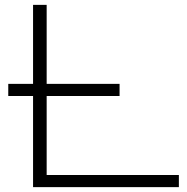

<svg xmlns="http://www.w3.org/2000/svg" viewBox="-20 -770 769 790"><path d="M14 -425H472V-375H14ZM172 -750V-25L147 -50H716V0H116V-750Z"/></svg>

Font: Unbounded ExtraLight
Style: Regular
Weight: 250
Designer: Luke Prowse, Jean-Baptiste Morizot, Fátima Lázaro, Florian Runge
Foundry: NaN
Version: Version 1.701;gftools[0.9.28.dev5+ged2979d]